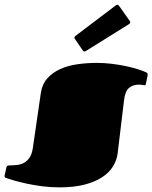

<svg xmlns="http://www.w3.org/2000/svg" viewBox="-22 -787 654 824"><path d="M393.1 -517.1Q424.3 -517.1 455.6 -513.4Q486.8 -509.8 514.9 -503.9Q543 -498 566.2 -491Q589.4 -483.9 604 -477.1Q606.4 -476.1 609.1 -474.1Q611.8 -472.2 611.8 -466.8Q611.8 -465.3 611.3 -462.9Q610.8 -460.4 610.4 -458L604.5 -429.2Q603.5 -423.3 601.8 -422.1Q600.1 -420.9 598.6 -420.9Q596.2 -420.9 589.4 -422.4Q582.5 -423.8 574.7 -423.8Q546.9 -423.8 530.8 -408.9Q514.6 -394 510.3 -356.9L482.9 -128.9Q479 -98.6 462.6 -72.3Q446.3 -45.9 415.5 -25.9Q384.8 -5.9 339.6 5.6Q294.4 17.1 233.9 17.1Q195.8 17.1 159.7 12.5Q123.5 7.8 93 1.2Q62.5 -5.4 39.8 -12Q17.1 -18.6 5.9 -22.5Q2 -23.4 -0.2 -25.1Q-2.4 -26.9 -2.4 -30.8Q-2.4 -32.7 -2 -35.2Q-1.5 -37.6 -0.5 -41L5.4 -68.4Q6.3 -72.3 8.8 -74.7Q11.2 -77.1 17.6 -77.1Q33.7 -77.1 50 -78.9Q66.4 -80.6 80.3 -87.9Q94.2 -95.2 104.7 -110.4Q115.2 -125.5 119.1 -152.8L153.3 -388.2Q158.7 -425.3 180.7 -450.2Q202.6 -475.1 235.1 -490Q267.6 -504.9 308.6 -511Q349.6 -517.1 393.1 -517.1ZM347.7 -568.8Q345.7 -567.9 344.2 -566.9Q342.8 -565.9 341.3 -565.9Q335.9 -565.9 333 -570.8L300.3 -618.7Q297.4 -622.1 297.4 -625.5Q297.4 -628.9 301.8 -632.8L474.6 -763.7Q478 -766.6 481.4 -766.6Q484.9 -766.6 488.8 -762.2L533.7 -698.7Q537.1 -694.8 537.1 -691.4Q537.1 -687 532.7 -684.1Z"/></svg>

Font: Fascinate
Style: Regular
Weight: 900
Designer: Astigmatic (AOETI)
Foundry: Astigmatic (AOETI)
Version: Version 1.000